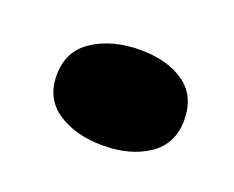

<svg xmlns="http://www.w3.org/2000/svg" viewBox="-43 -377 330 271"><g transform="rotate(20 122.0 -241.5)"><path d="M127 -169Q86 -169 59 -187Q32 -205 32 -240Q32 -277 61 -295.5Q90 -314 131 -314Q172 -314 197.5 -296Q223 -278 223 -242Q223 -206 195.5 -187.5Q168 -169 127 -169Z"/></g></svg>

Font: Sansita Swashed
Style: Bold
Weight: 700
Designer: Pablo Cosgaya
Foundry: Omnibus-Type
Version: Version 1.003; ttfautohint (v1.8.3)